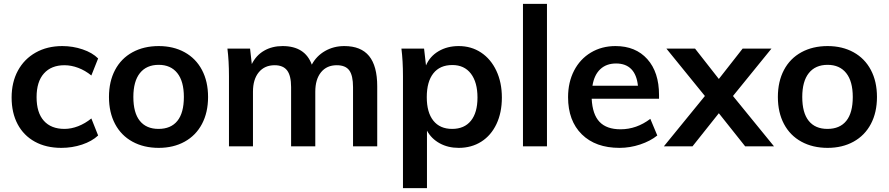

<svg xmlns="http://www.w3.org/2000/svg" viewBox="-20 -756 4591 992"><path d="M40 -252Q40 -331 72.5 -391Q105 -451 164.5 -484.5Q224 -518 302 -518Q356 -518 406.5 -501Q457 -484 487 -454L452 -366Q420 -392 384 -405.5Q348 -419 313 -419Q245 -419 207 -376.5Q169 -334 169 -254Q169 -174 206.5 -132Q244 -90 313 -90Q348 -90 384 -104Q420 -118 452 -144L487 -56Q455 -26 404 -9Q353 8 297 8Q218 8 160 -24Q102 -56 71 -114.5Q40 -173 40 -252Z M543 -255Q543 -335 574.5 -394.5Q606 -454 664.5 -486Q723 -518 800 -518Q876 -518 934 -486Q992 -454 1023.5 -394.5Q1055 -335 1055 -255Q1055 -175 1023.5 -115.5Q992 -56 934 -24Q876 8 800 8Q723 8 664.5 -24Q606 -56 574.5 -115.5Q543 -175 543 -255ZM930 -255Q930 -336 896 -378.5Q862 -421 800 -421Q737 -421 703 -378.5Q669 -336 669 -255Q669 -173 702.5 -131.5Q736 -90 799 -90Q863 -90 896.5 -131.5Q930 -173 930 -255Z M1929 -310V0H1804V-306Q1804 -366 1784.5 -392.5Q1765 -419 1720 -419Q1668 -419 1638.5 -382.5Q1609 -346 1609 -282V0H1484V-306Q1484 -365 1463.5 -392Q1443 -419 1399 -419Q1347 -419 1317 -382.5Q1287 -346 1287 -282V0H1163V-362Q1163 -442 1155 -505H1272L1281 -425Q1303 -470 1344.5 -494Q1386 -518 1440 -518Q1556 -518 1591 -422Q1615 -467 1659.5 -492.5Q1704 -518 1759 -518Q1845 -518 1887 -466.5Q1929 -415 1929 -310Z M2573 -252Q2573 -174 2545 -115Q2517 -56 2466.5 -24Q2416 8 2350 8Q2295 8 2252 -15.5Q2209 -39 2186 -81V216H2062V-362Q2062 -442 2054 -505H2171L2181 -418Q2201 -465 2246 -491.5Q2291 -518 2350 -518Q2415 -518 2465.5 -484.5Q2516 -451 2544.5 -390.5Q2573 -330 2573 -252ZM2447 -252Q2447 -331 2413 -375.5Q2379 -420 2317 -420Q2253 -420 2219 -377Q2185 -334 2185 -254Q2185 -175 2219 -132.5Q2253 -90 2316 -90Q2379 -90 2413 -132Q2447 -174 2447 -252Z M2682 -736H2806V0H2682Z M3385 -246H3037Q3041 -165 3077.5 -126.5Q3114 -88 3186 -88Q3269 -88 3340 -142L3376 -56Q3340 -27 3287.5 -9.5Q3235 8 3181 8Q3057 8 2986 -62Q2915 -132 2915 -254Q2915 -331 2946 -391Q2977 -451 3033 -484.5Q3089 -518 3160 -518Q3264 -518 3324.5 -450.5Q3385 -383 3385 -265ZM3041 -313H3276Q3270 -370 3241.5 -399Q3213 -428 3163 -428Q3113 -428 3081.5 -398.5Q3050 -369 3041 -313Z M3979 0H3830L3694 -171L3558 0H3410L3622 -260L3423 -505H3571L3694 -348L3817 -505H3966L3767 -260Z M3999 -255Q3999 -335 4030.5 -394.5Q4062 -454 4120.5 -486Q4179 -518 4256 -518Q4332 -518 4390 -486Q4448 -454 4479.5 -394.5Q4511 -335 4511 -255Q4511 -175 4479.5 -115.5Q4448 -56 4390 -24Q4332 8 4256 8Q4179 8 4120.5 -24Q4062 -56 4030.5 -115.5Q3999 -175 3999 -255ZM4386 -255Q4386 -336 4352 -378.5Q4318 -421 4256 -421Q4193 -421 4159 -378.5Q4125 -336 4125 -255Q4125 -173 4158.5 -131.5Q4192 -90 4255 -90Q4319 -90 4352.5 -131.5Q4386 -173 4386 -255Z"/></svg>

Font: Muli
Style: Bold
Weight: 700
Designer: Vernon Adams
Foundry: Vernon Adams
Version: Version 2.001